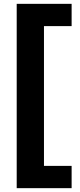

<svg xmlns="http://www.w3.org/2000/svg" viewBox="-20 -813 418 1000"><path d="M67 167V-793H353V-677H209V51H353V167Z"/></svg>

Font: Mona Sans SemiExpanded
Style: Bold
Weight: 700
Width: 6
Designer: Deni Anggara
Foundry: GitHub
Version: Version 2.000